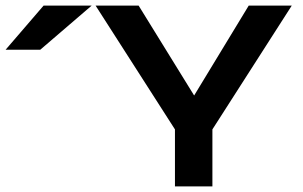

<svg xmlns="http://www.w3.org/2000/svg" viewBox="-20 -667 1083 687"><path d="M1024 -647 740 -204V0H606V-204L322 -647H476L715 -260H635L870 -647ZM0 -489 136 -647H308L124 -489Z"/></svg>

Font: Syne
Style: Bold
Weight: 700
Designer: Lucas Descroix
Foundry: Bonjour Monde
Version: Version 2.200